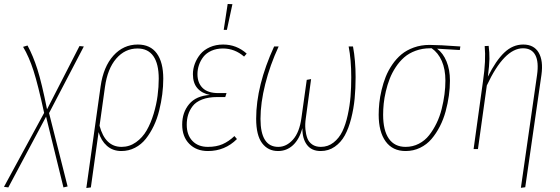

<svg xmlns="http://www.w3.org/2000/svg" viewBox="-86 -754 2833 971"><path d="M337.9 -519 162.1 -182.1 255.9 189 234.9 193.8 147 -164.1 -43.9 193.8 -65.9 190.9 137.2 -183.1Q106.4 -325.2 83.7 -395.8Q61 -466.3 30.8 -517.1L53.2 -523.9Q81.5 -471.7 103.3 -403.3Q125 -335 151.9 -201.2L315.9 -521Z M610.8 -528.8Q674.3 -528.8 707 -483.9Q739.7 -439 739.7 -356Q739.7 -317.4 734.6 -277.3Q729.5 -237.3 719.2 -195.6Q709 -153.8 691.7 -117.4Q674.3 -81.1 651.6 -52.2Q628.9 -23.4 596.9 -6.8Q564.9 9.8 527.8 9.8Q484.4 9.8 454.8 -16.4Q425.3 -42.5 412.6 -85.9L373.5 193.8L350.6 196.8L422.9 -317.9Q437 -416.5 487.5 -472.7Q538.1 -528.8 610.8 -528.8ZM528.8 -11.2Q568.8 -11.2 601.8 -34.7Q634.8 -58.1 655.8 -94.7Q676.8 -131.3 690.9 -178.2Q705.1 -225.1 710.9 -269.8Q716.8 -314.5 716.8 -356Q716.8 -431.2 689.7 -470Q662.6 -508.8 609.4 -508.8Q545.9 -508.8 501.7 -457.5Q457.5 -406.2 444.8 -314L417.5 -118.2Q445.8 -11.2 528.8 -11.2Z M1065.4 -733.9 1089.4 -732.9 1061.5 -603H1045.4ZM965.3 9.8Q907.2 9.8 871.3 -26.4Q835.4 -62.5 835.4 -124Q835.4 -185.5 870.6 -227.5Q905.8 -269.5 975.6 -273.9Q935.5 -281.7 912.6 -307.6Q889.6 -333.5 889.6 -378.9Q889.6 -405.8 899.4 -431.9Q909.2 -458 927.2 -480Q945.3 -502 975.3 -515.4Q1005.4 -528.8 1042.5 -528.8Q1110.4 -528.8 1161.6 -482.9L1148.4 -467.8Q1101.1 -508.8 1041.5 -508.8Q1008.8 -508.8 983.2 -497.3Q957.5 -485.8 942.6 -466.6Q927.7 -447.3 920.2 -425Q912.6 -402.8 912.6 -378.9Q912.6 -335 938.7 -309.1Q964.8 -283.2 1018.6 -283.2H1059.6L1053.2 -263.2H1013.2Q968.3 -263.2 936.5 -251Q904.8 -238.8 888.7 -217.8Q872.6 -196.8 865.5 -173.6Q858.4 -150.4 858.4 -123Q858.4 -71.3 887.2 -41.3Q916 -11.2 965.3 -11.2Q1008.3 -11.2 1039.6 -24.9Q1070.8 -38.6 1099.6 -65.9L1112.3 -50.8Q1051.8 9.8 965.3 9.8Z M1320.3 9.8Q1269.5 9.8 1239.5 -30Q1209.5 -69.8 1209.5 -153.8Q1209.5 -320.8 1300.3 -519H1323.2Q1279.3 -424.3 1255.4 -328.9Q1231.4 -233.4 1231.4 -152.8Q1231.4 -11.2 1321.3 -11.2Q1362.8 -11.2 1395.8 -48.1Q1428.7 -85 1438.5 -158.2L1465.3 -350.1L1487.3 -354L1460.4 -154.8Q1456.1 -126.5 1458.5 -100.6Q1460.9 -74.7 1468.3 -54.9Q1475.6 -35.2 1493.2 -23.2Q1510.7 -11.2 1536.6 -11.2Q1572.8 -11.2 1600.8 -33.2Q1628.9 -55.2 1645.5 -89.6Q1662.1 -124 1672.6 -172.1Q1683.1 -220.2 1686.8 -266.4Q1690.4 -312.5 1690.4 -363.8Q1690.4 -451.7 1677.2 -519H1699.2Q1712.4 -448.2 1712.4 -363.8Q1712.4 -306.2 1707.5 -255.1Q1702.6 -204.1 1689.9 -154.3Q1677.2 -104.5 1657.7 -69.1Q1638.2 -33.7 1606.9 -12Q1575.7 9.8 1535.6 9.8Q1489.3 9.8 1465.8 -22.2Q1442.4 -54.2 1443.4 -106Q1427.7 -49.3 1395.8 -19.8Q1363.8 9.8 1320.3 9.8Z M1965.3 9.8Q1899.4 9.8 1864.3 -38.8Q1829.1 -87.4 1829.1 -173.8Q1829.1 -202.6 1832.3 -233.2Q1835.4 -263.7 1843.8 -298.8Q1852.1 -334 1864.7 -365.7Q1877.4 -397.5 1897.9 -427.5Q1918.5 -457.5 1944.3 -479Q1970.2 -500.5 2006.8 -513.7Q2043.5 -526.9 2086.4 -526.9Q2132.8 -526.9 2242.2 -519L2239.3 -501L2124.5 -507.8Q2154.8 -485.4 2172.1 -443.6Q2189.5 -401.9 2189.5 -346.2Q2189.5 -309.1 2184.1 -270.3Q2178.7 -231.4 2167.7 -190.9Q2156.7 -150.4 2138.4 -114.7Q2120.1 -79.1 2096.2 -51Q2072.3 -22.9 2038.6 -6.6Q2004.9 9.8 1965.3 9.8ZM1965.3 -11.2Q2001.5 -11.2 2032.2 -27.1Q2063 -43 2084.2 -70.1Q2105.5 -97.2 2121.8 -130.9Q2138.2 -164.6 2147.7 -202.9Q2157.2 -241.2 2161.9 -277.1Q2166.5 -313 2166.5 -346.2Q2166.5 -404.3 2148.2 -445.8Q2129.9 -487.3 2097.2 -509.8H2089.4Q2049.8 -509.8 2015.9 -497.3Q1981.9 -484.9 1958 -463.9Q1934.1 -442.9 1915.3 -414.3Q1896.5 -385.7 1884.8 -355.5Q1873 -325.2 1865.2 -291.7Q1857.4 -258.3 1854.5 -229.5Q1851.6 -200.7 1851.6 -173.8Q1851.6 -94.2 1880.6 -52.7Q1909.7 -11.2 1965.3 -11.2Z M2548.3 195.8 2629.9 -374Q2639.6 -440.9 2621.3 -475.3Q2603 -509.8 2559.1 -509.8Q2463.9 -509.8 2376 -321.8L2331.1 0H2309.1L2356.9 -345.2Q2372.1 -448.7 2365.2 -521L2385.3 -522Q2389.6 -489.3 2389.2 -456.5Q2388.7 -423.8 2381.3 -366.2Q2421.9 -447.8 2464.6 -488.3Q2507.3 -528.8 2560.1 -528.8Q2614.3 -528.8 2638.2 -488Q2662.1 -447.3 2652.3 -376L2570.3 192.9Z"/></svg>

Font: Fira Sans Compressed Thin
Style: Italic
Weight: 100
Width: 3
Italic angle: -8°
Designer: Carrois Corporate & Edenspiekermann AG
Foundry: Carrois Corporate GbR & Edenspiekermann AG
Version: Version 4.203;PS 004.203;hotconv 1.0.88;makeotf.lib2.5.64775